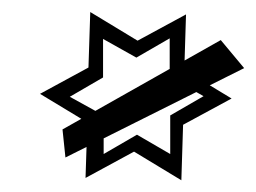

<svg xmlns="http://www.w3.org/2000/svg" viewBox="-20 -693 428 321"><path d="M84.5 -476.6 349.1 -626 388.2 -579.1 89.4 -429.7ZM264.6 -435.5V-500L320.3 -532.2L263.7 -564.5V-628.9L208 -596.7L152.3 -627.9V-563.5L96.7 -531.2L153.3 -500V-435.5L209 -467.8ZM283.2 -391.6 204.1 -439.5 123 -395.5 126 -488.3 46.9 -536.1 127.9 -580.1 130.9 -672.9 210 -625 291 -668.9 288.1 -576.2 367.2 -528.3 286.1 -484.4Z"/></svg>

Font: Urdu Khush Khati
Style: Regular
Weight: 400
Version: Version 001.500